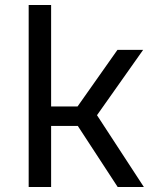

<svg xmlns="http://www.w3.org/2000/svg" viewBox="-20 -750 640 770"><path d="M95 0V-730H185V-323H291L451 -550H554L369 -288L557 0H452L292 -245H185V0Z"/></svg>

Font: NKDuy Mono
Style: Regular
Weight: 400
Monospace: yes
Designer: NKDuy
Foundry: NKDuy
Version: Version 2.251; ttfautohint (v1.8.4.7-5d5b)